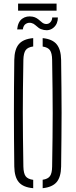

<svg xmlns="http://www.w3.org/2000/svg" viewBox="-20 -1010 407 1035"><path d="M159 4.5Q105.5 0 81.8 -27.5Q58 -55 57 -112Q56 -196 55.5 -266.5Q55 -337 55 -403Q55 -469 55.5 -538Q56 -607 57 -687Q58 -744.5 81.8 -772.2Q105.5 -800 159 -804.5V-759.5Q129.5 -755.5 118.2 -739.5Q107 -723.5 106 -688Q104.5 -603 103.8 -535.2Q103 -467.5 103 -404Q103 -340.5 103.8 -270.5Q104.5 -200.5 106 -111.5Q107 -75.5 118.2 -60Q129.5 -44.5 159 -40.5ZM210 4.5V-41Q238.5 -45 249.5 -60.8Q260.5 -76.5 261 -111.5Q262.5 -198 263.2 -267Q264 -336 264 -399.2Q264 -462.5 263.2 -531.8Q262.5 -601 261 -688Q260.5 -723 249.5 -739Q238.5 -755 210 -759V-804.5Q262 -799.5 285.2 -771.5Q308.5 -743.5 309.5 -687Q310.5 -607 311.2 -538Q312 -469 312 -403Q312 -337 311.2 -266.5Q310.5 -196 309.5 -112Q308.5 -55.5 285.2 -28.2Q262 -1 210 4.5ZM261.5 -916H292Q292 -882 270 -862.2Q248 -842.5 216.5 -848.5Q199 -852 188.5 -859.8Q178 -867.5 169.8 -875.2Q161.5 -883 149.5 -886Q134.5 -890 120.2 -882Q106 -874 103 -851.5H72.5Q76.5 -892.5 99.8 -909.2Q123 -926 156.5 -920Q168.5 -917.5 177.5 -912Q186.5 -906.5 193.8 -899.8Q201 -893 208.2 -887.8Q215.5 -882.5 223.5 -881Q241 -878.5 251.2 -889.8Q261.5 -901 261.5 -916ZM77.5 -990.5H285V-952.5H77.5Z"/></svg>

Font: Big Shoulders Stencil Text Thin ExtraLight
Style: Regular
Weight: 250
Version: Version 2.001